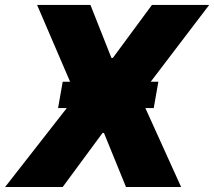

<svg xmlns="http://www.w3.org/2000/svg" viewBox="-36 -747 855 767"><path d="M230.8 -315.3H196L214.5 -420.5H244L112.2 -727.3H325.3L409.1 -515.6H414.8L571 -727.3H799.7L566.1 -420.5H596.6L578.1 -315.3H544.7L687.5 0H467.3L379.3 -215.9H373.6L214.5 0H-15.6Z"/></svg>

Font: Inter P Black
Style: Italic
Weight: 900
Italic angle: -9.40001°
Designer: Rasmus Andersson
Foundry: rsms
Version: Version 3.018;git-588b23468